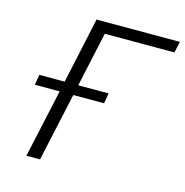

<svg xmlns="http://www.w3.org/2000/svg" viewBox="-99 -751 815 844"><g transform="rotate(15 308.5 -329.0)"><path d="M606 -607H289L235 -358H373L365 -311H225L157 0H95L163 -311H50L58 -358H173L238 -658H617Z"/></g></svg>

Font: EauTestText Semilight
Style: Italic
Weight: 300
Italic angle: -12°
Designer: Christian Thalmann (Catharsis Fonts)
Version: Version 0.001;PS 000.001;hotconv 1.0.88;makeotf.lib2.5.64775